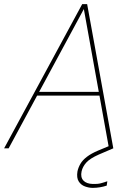

<svg xmlns="http://www.w3.org/2000/svg" viewBox="-28 -720 649 932"><path d="M-8 0 371 -700H395L522 0H501L379 -676L14 0ZM136 -256 149 -274H465L470 -256ZM422 192Q404 192 384.5 185Q365 178 354 160.5Q343 143 348 112Q352 93 362.5 75Q373 57 394 41Q415 25 448 11L513 -16L522 0L452 30Q409 49 391 69Q373 89 368 112Q362 140 376.5 156Q391 172 422 173Q445 174 462 169.5Q479 165 493 160L490 181Q475 186 457.5 189Q440 192 422 192Z"/></svg>

Font: DM Sans 24pt Thin
Style: Italic
Weight: 250
Italic angle: -10°
Designer: Colophon Foundry, Jonny Pinhorn
Foundry: Colophon Foundry
Version: Version 4.004;gftools[0.9.30]